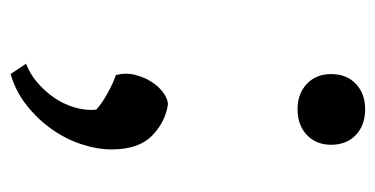

<svg xmlns="http://www.w3.org/2000/svg" viewBox="-198 -350 727 372"><g transform="rotate(90 166.0 -164.5)"><path d="M104 0ZM124 -442Q124 -472 143 -490Q162 -508 192 -508Q223 -508 242 -490Q261 -472 261 -442Q261 -413 242 -395Q223 -377 192 -377Q162 -377 143 -395Q124 -413 124 -442ZM104 149Q123 142 140 127.5Q157 113 169.5 95Q182 77 188.5 55.5Q195 34 193 13Q181 2 161 -9Q141 -20 126 -25Q121 -44 125.5 -62Q130 -80 139 -94Q148 -108 159.5 -116.5Q171 -125 182 -126Q217 -121 243.5 -95Q270 -69 270 -17Q270 11 260 41.5Q250 72 231 99Q212 126 185 147.5Q158 169 124 179Z"/></g></svg>

Font: PT Serif
Style: Regular
Weight: 400
Designer: A.Korolkova, O.Umpeleva, V.Yefimov
Foundry: ParaType Ltd
Version: Version 1.000W OFL; ttfautohint (v1.6)